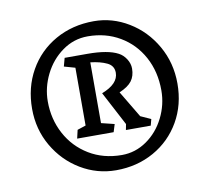

<svg xmlns="http://www.w3.org/2000/svg" viewBox="-63 -848 715 655"><g transform="rotate(-10 294.0 -521.0)"><path d="M42.5 -520Q42.5 -593.8 75.7 -652.6Q108.9 -711.4 168 -744.9Q227.1 -778.3 301.3 -778.3Q365.2 -778.3 421.6 -744.1Q478 -710 512 -650.6Q545.9 -591.3 545.9 -519.5Q545.9 -446.3 512.5 -388.2Q479 -330.1 420.4 -297.1Q361.8 -264.2 289.1 -264.2Q223.6 -264.2 167 -298.1Q110.4 -332 76.4 -390.6Q42.5 -449.2 42.5 -520ZM317.4 -312Q364.3 -312 403.6 -339.4Q442.9 -366.7 465.3 -411.6Q487.8 -456.5 487.8 -505.9Q487.8 -570.8 460 -622.1Q432.1 -673.3 383.1 -702.1Q334 -731 272 -731Q223.6 -731 184.1 -702.6Q144.5 -674.3 122.1 -629.2Q99.6 -584 99.6 -535.6Q99.6 -474.1 127 -423.1Q154.3 -372.1 203.9 -342Q253.4 -312 317.4 -312ZM183.1 -422.9 212.4 -432.6V-632.8L174.3 -643.6L182.1 -672.4H260.7Q332 -672.4 366.7 -653.8Q381.8 -646 392.1 -629.9Q402.3 -613.8 402.3 -596.7Q402.3 -570.8 389.4 -553.7Q376.5 -536.6 346.2 -523.9L401.4 -431.6L437 -415.5L431.2 -393.6H345.2L349.1 -413.6L287.1 -531.2Q345.2 -553.7 345.2 -592.3Q345.2 -616.7 322.5 -627.4Q299.8 -638.2 265.6 -642.1V-431.6L311 -420.4L302.7 -393.6H176.3Z"/></g></svg>

Font: Vesper Libre
Style: Regular
Weight: 400
Designer: Robert Keller & Kimya Gandhi
Foundry: Mota Italic
Version: Version 1.058